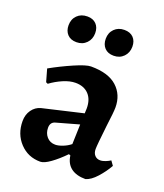

<svg xmlns="http://www.w3.org/2000/svg" viewBox="-129 -766 738 864"><g transform="rotate(20 239.5 -333.5)"><path d="M282 -65 274 -68Q242 -35 212 -13.5Q182 8 164 8Q105 8 66 -33.5Q27 -75 27 -137Q27 -168 43 -190.5Q59 -213 85 -220L278 -265L279 -289Q279 -332 256 -356Q233 -380 193 -380Q166 -380 134.5 -366.5Q103 -353 76 -333L67 -337L50 -397Q100 -425 155 -449Q210 -473 233 -473Q316 -473 357.5 -435.5Q399 -398 399 -337Q399 -315 390 -247Q379 -150 379 -131Q379 -112 389 -101Q399 -90 415 -90Q427 -90 440.5 -95.5Q454 -101 463 -107L478 -86Q460 -54 433.5 -24.5Q407 5 382 12Q338 12 312.5 -7.5Q287 -27 282 -65ZM273 -116 276 -211 169 -181Q145 -175 145 -148Q145 -122 160.5 -104.5Q176 -87 201 -87Q216 -87 236.5 -95Q257 -103 273 -116ZM74 -613Q74 -642 92.5 -660.5Q111 -679 141 -679Q168 -679 183.5 -663Q199 -647 199 -620Q199 -591 180.5 -572Q162 -553 133 -553Q105 -553 89.5 -569.5Q74 -586 74 -613ZM252 -613Q252 -642 270.5 -660.5Q289 -679 318 -679Q346 -679 361.5 -663Q377 -647 377 -620Q377 -591 358.5 -572Q340 -553 311 -553Q283 -553 267.5 -569.5Q252 -586 252 -613Z"/></g></svg>

Font: Alegreya
Style: Bold
Weight: 700
Designer: Juan Pablo del Peral
Foundry: Huerta Tipografica
Version: Version 2.008; ttfautohint (v1.8)